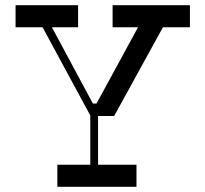

<svg xmlns="http://www.w3.org/2000/svg" viewBox="-20 -720 792 740"><path d="M420 -273 608 -615H712V-700H414V-615H512L352 -321H338L180 -615H281V-700H40V-615H144L328 -275V-85H201V0H506V-85H358V-273Z"/></svg>

Font: Space Cowgirl
Style: Regular
Weight: 400
Designer: Valery Marier
Foundry: Valery Marier
Version: Version 1.000;hotconv 1.0.109;makeotfexe 2.5.65596